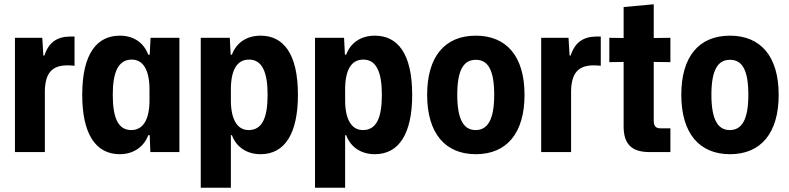

<svg xmlns="http://www.w3.org/2000/svg" viewBox="-20 -712 3694 899"><path d="M50 0H190V-287C192 -368 222 -406 296 -406C309 -406 321 -405 329 -404V-541C322 -541 315 -541 308 -541C247 -540 208 -514 188 -452H183L178 -535H50Z M541 10C604 10 654 -24 674 -79H681L684 0H820V-535H685L681 -456H674C654 -511 607 -545 541 -545C436 -545 365 -464 365 -268C365 -88 426 10 541 10ZM595 -103C534 -103 508 -158 508 -268C508 -373 533 -433 597 -433C649 -433 680 -386 680 -293V-242C680 -156 652 -103 595 -103Z M920 167H1061V-79H1066C1086 -24 1135 10 1200 10C1315 10 1375 -89 1375 -268C1375 -464 1305 -545 1200 -545C1134 -545 1086 -511 1066 -456H1060L1056 -535H920ZM1144 -103C1090 -103 1061 -155 1061 -242V-293C1061 -383 1089 -433 1146 -433C1208 -433 1233 -373 1233 -268C1233 -157 1206 -103 1144 -103Z M1455 167H1596V-79H1601C1621 -24 1670 10 1735 10C1850 10 1910 -89 1910 -268C1910 -464 1840 -545 1735 -545C1669 -545 1621 -511 1601 -456H1595L1591 -535H1455ZM1679 -103C1625 -103 1596 -155 1596 -242V-293C1596 -383 1624 -433 1681 -433C1743 -433 1768 -373 1768 -268C1768 -157 1741 -103 1679 -103Z M2208 10C2353 10 2436 -89 2436 -268C2436 -450 2350 -545 2208 -545C2061 -545 1980 -445 1980 -268C1980 -85 2067 10 2208 10ZM2207 -103C2153 -103 2121 -149 2121 -268C2121 -388 2153 -432 2208 -432C2263 -432 2294 -388 2294 -268C2294 -149 2262 -103 2207 -103Z M2514 0H2654V-287C2656 -368 2686 -406 2760 -406C2773 -406 2785 -405 2793 -404V-541C2786 -541 2779 -541 2772 -541C2711 -540 2672 -514 2652 -452H2647L2642 -535H2514Z M3021 0H3119V-111H3075C3051 -111 3041 -120 3041 -148V-422L3119 -421V-535L3041 -534V-692L2900 -679V-534L2833 -535V-421L2900 -422V-120C2900 -37 2938 0 3021 0Z M3398 10C3543 10 3626 -89 3626 -268C3626 -450 3540 -545 3398 -545C3251 -545 3170 -445 3170 -268C3170 -85 3257 10 3398 10ZM3397 -103C3343 -103 3311 -149 3311 -268C3311 -388 3343 -432 3398 -432C3453 -432 3484 -388 3484 -268C3484 -149 3452 -103 3397 -103Z"/></svg>

Font: Mona Sans SemiCondensed
Style: Bold
Weight: 700
Width: 4
Designer: Deni Anggara
Foundry: GitHub
Version: Version 2.000